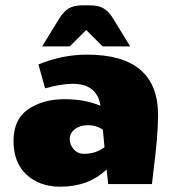

<svg xmlns="http://www.w3.org/2000/svg" viewBox="-20 -694 646 724"><path d="M207 10Q130 10 80.5 -35Q31 -80 31 -162.5Q31 -245 87 -282.5Q143 -320 222 -320Q301 -320 359 -295Q346 -378 254 -378Q212 -378 150 -361L125 -451Q215 -488 308 -488Q576 -488 576 -260Q576 -182 558 -44L553 0H388L382 -55Q314 10 207 10ZM297 -114Q342 -114 374 -139L368 -205Q343 -222 312.5 -222Q282 -222 262.5 -207Q243 -192 243 -170Q243 -148 258 -131Q273 -114 297 -114ZM292 -674H318Q351 -674 370.5 -662.5Q390 -651 406 -625L471 -519H367L305 -581L243 -519H139L204 -625Q220 -651 239.5 -662.5Q259 -674 292 -674Z"/></svg>

Font: Wendy One
Style: Regular
Weight: 400
Designer: Alejandro Inler
Foundry: Alejandro Inler
Version: 1.001